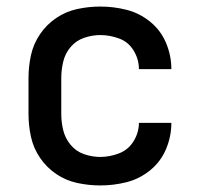

<svg xmlns="http://www.w3.org/2000/svg" viewBox="-20 -558 616 586"><path d="M286 8Q327 8 366.5 -2Q406 -12 438.5 -38.5Q471 -65 487 -103.5Q503 -142 503 -183H404Q404 -154 388 -127.5Q372 -101 343.5 -90Q315 -79 286 -79Q261 -79 236.5 -87.5Q212 -96 195.5 -116Q179 -136 173 -160.5Q167 -185 167 -210V-320Q167 -345 173 -370Q179 -395 195.5 -414.5Q212 -434 236.5 -442.5Q261 -451 286 -451Q315 -451 343.5 -440.5Q372 -430 388 -403.5Q404 -377 404 -347H503Q503 -388 487 -426.5Q471 -465 438.5 -491.5Q406 -518 366.5 -528Q327 -538 286 -538Q251 -538 216 -530.5Q181 -523 151.5 -503Q122 -483 102 -453.5Q82 -424 74.5 -389.5Q67 -355 67 -320V-210Q67 -175 74.5 -140.5Q82 -106 102 -76.5Q122 -47 151.5 -27Q181 -7 216 0.5Q251 8 286 8Z"/></svg>

Font: Iosevka Sparkle Medium
Style: Regular
Weight: 500
Designer: Belleve Invis
Foundry: Belleve Invis
Version: Version 4.5.0; ttfautohint (v1.8.3)